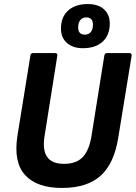

<svg xmlns="http://www.w3.org/2000/svg" viewBox="-20 -917 670 948"><path d="M286 11Q162 11 104 -52.5Q46 -116 66 -246L130 -642Q132 -655 143 -655H251Q265 -655 263 -642L200 -245Q189 -177 212.5 -142.5Q236 -108 296 -108Q358 -108 389.5 -142.5Q421 -177 432 -247L495 -642Q497 -655 508 -655H618Q631 -655 630 -642L564 -238Q544 -110 477 -49.5Q410 11 286 11ZM389 -679Q340 -679 310.5 -705Q281 -731 281 -776Q281 -833 316.5 -865Q352 -897 413 -897Q465 -897 493.5 -871Q522 -845 522 -801Q522 -744 487 -711.5Q452 -679 389 -679ZM399 -746Q418 -746 428.5 -759Q439 -772 439 -795Q439 -831 406 -831Q387 -831 376.5 -818Q366 -805 366 -781Q366 -746 399 -746Z"/></svg>

Font: Sofia Sans Semi Condensed ExtraBold
Style: Italic
Weight: 800
Italic angle: -9°
Version: Version 4.100